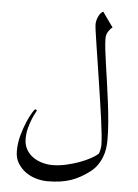

<svg xmlns="http://www.w3.org/2000/svg" viewBox="-58 -756 686 952"><g transform="rotate(5 285.0 -280.0)"><path d="M493.2 -78.1Q493.2 -57.6 490 -35.6Q486.8 -13.7 478.3 8.1Q469.7 29.8 455.3 49.8Q440.9 69.8 418.5 85.9Q396 102.5 374 114.5Q352.1 126.5 327.9 134.5Q303.7 142.6 275.6 146.5Q247.6 150.4 212.9 150.4Q187 150.4 158.2 142.3Q129.4 134.3 105.7 117.4Q82 100.6 66.2 75.2Q50.3 49.8 50.3 14.6Q50.3 -23.9 60.5 -62.3Q70.8 -100.6 83.7 -130.9Q96.7 -161.1 108.4 -180.2Q120.1 -199.2 122.6 -199.2Q130.9 -199.2 130.9 -192.9Q130.9 -190.9 124 -179Q117.2 -167 109.6 -147.9Q102.1 -128.9 95.2 -103.8Q88.4 -78.6 88.4 -50.3Q88.4 -19.5 101.6 3.2Q114.7 25.9 135.7 40.3Q156.7 54.7 181.9 61.5Q207 68.4 231 68.4Q265.1 68.4 299.8 60.5Q334.5 52.7 365 41.5Q395.5 30.3 419.2 17.3Q442.9 4.4 454.6 -6.3Q457 -8.8 459 -14.4Q460.9 -20 462.2 -26.9Q463.4 -33.7 464.4 -40.3Q465.3 -46.9 465.3 -50.8Q465.3 -70.3 461.9 -104Q458.5 -137.7 452.6 -179.9Q446.8 -222.2 439.7 -270Q432.6 -317.9 425.3 -365.2L410.2 -463.9Q402.8 -511.2 397 -548.8Q391.1 -586.4 387.7 -611.8Q384.3 -637.2 384.3 -645Q384.3 -652.8 386.2 -662.6Q388.2 -672.4 392.3 -681.9Q396.5 -691.4 402.6 -699.5Q408.7 -707.5 417 -711.4Q417.5 -710 426 -698.5Q434.6 -687 443.8 -673.3L469.7 -637.2Q459 -629.9 449.2 -614.7Q439.5 -599.6 439.5 -579.6Q439.5 -558.1 443.4 -524.7Q447.3 -491.2 453.4 -449.2Q459.5 -407.2 466.3 -359.9Q473.1 -312.5 479.2 -263.9Q485.4 -215.3 489.3 -167.7Q493.2 -120.1 493.2 -78.1Z"/></g></svg>

Font: Accordance
Style: Italic
Weight: 400
Italic angle: -11°
Version: Version 1.2 (build January 31, 2020) Miklal Software Solutio